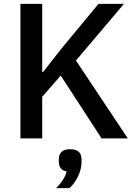

<svg xmlns="http://www.w3.org/2000/svg" viewBox="-20 -718 700 996"><path d="M507 0 295 -326 199 -216V0H86V-698H199V-344H203L303 -471L491 -698H623L374 -404L643 0ZM403 109V121Q403 159 385 196.5Q367 234 340 258H271Q314 216 326 171Q285 165 285 120V109Q285 56 344 56Q403 56 403 109Z"/></svg>

Font: IBM Plex Sans Medm
Style: Regular
Weight: 500
Designer: Mike Abbink, Paul van der Laan, Pieter van Rosmalen
Foundry: Bold Monday
Version: Version 3.005